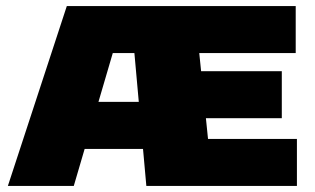

<svg xmlns="http://www.w3.org/2000/svg" viewBox="-20 -615 1042 635"><path d="M6 0 201 -595H513.5V-439.5H353L224 0ZM200.5 -122.5 250.5 -278H503V-122.5ZM464 0 410.5 -595H958V-439.5H639L668 -155.5H962V0ZM536.5 -224V-379.5H912V-224Z"/></svg>

Font: Encode Sans SC SemiExpanded Black
Style: Regular
Weight: 900
Width: 6
Designer: Multiple Designers
Foundry: Impallari Type
Version: Version 3.002